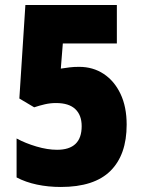

<svg xmlns="http://www.w3.org/2000/svg" viewBox="-20 -734 566 764"><path d="M222 10Q172 10 127 0.5Q82 -9 46 -28V-183Q81 -164 125 -151Q169 -138 207 -138Q305 -138 305 -232Q305 -276 279.5 -300Q254 -324 203 -324Q180 -324 158.5 -319Q137 -314 116 -307L57 -342L81 -714H445V-561H230L222 -461Q241 -464 257.5 -466Q274 -468 295 -468Q350 -468 392.5 -440Q435 -412 459.5 -360.5Q484 -309 484 -238Q484 -118 419.5 -54Q355 10 222 10Z"/></svg>

Font: Noto Sans Oriya Cond Blk
Style: Regular
Weight: 900
Width: 3
Designer: Amélie Bonet and Sol Matas
Foundry: Google LLC
Version: Version 2.006; ttfautohint (v1.8.4.7-5d5b)